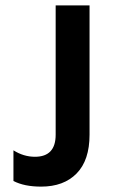

<svg xmlns="http://www.w3.org/2000/svg" viewBox="-20 -693 419 714"><path d="M313 -192Q313 -97 265 -48Q217 1 133 1Q70 1 30 -20V-134Q68 -110 110 -110Q187 -110 187 -192V-673H313Z"/></svg>

Font: Hind Siliguri SemiBold
Style: Regular
Weight: 600
Designer: Jyotish Sonowal
Foundry: Indian Type Foundry
Version: Version 1.001;PS 1.0;hotconv 1.0.86;makeotf.lib2.5.63406; tt